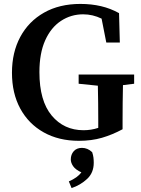

<svg xmlns="http://www.w3.org/2000/svg" viewBox="-20 -701 719 979"><path d="M382 17Q280 17 203 -26Q126 -69 83.5 -147Q41 -225 41 -330Q41 -434 83.5 -513Q126 -592 204.5 -636.5Q283 -681 390 -681Q446 -681 495 -669.5Q544 -658 587 -634L591 -484H522L498 -606Q453 -628 404 -628Q342 -628 291 -594.5Q240 -561 210.5 -495.5Q181 -430 181 -333Q181 -187 243.5 -112Q306 -37 406 -37Q445 -37 481 -49V-87Q481 -131 480.5 -175.5Q480 -220 479 -264L381 -274V-321H664V-274L607 -267Q606 -222 605.5 -177Q605 -132 605 -85V-42Q553 -14 500 1.5Q447 17 382 17ZM458 129Q458 180 424 211.5Q390 243 345 258L331 224Q375 205 395 178Q365 164 353 146.5Q341 129 341 112Q341 87 356 70Q371 53 398 53Q427 53 450 75Q455 90 456.5 102.5Q458 115 458 129Z"/></svg>

Font: Source Serif 4 Semibold
Style: Regular
Weight: 600
Designer: Frank Grießhammer
Foundry: Adobe
Version: Version 4.005;hotconv 1.1.0;makeotfexe 2.6.0